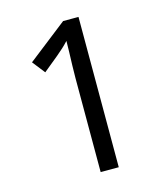

<svg xmlns="http://www.w3.org/2000/svg" viewBox="-108 -798 766 881"><g transform="rotate(-15 275.5 -357.0)"><path d="M261 0V-446Q261 -474 262 -506.5Q263 -539 264 -569.5Q265 -600 265 -622Q249 -605 237.5 -594.5Q226 -584 206 -567L134 -508L87 -568L274 -714H347V0Z"/></g></svg>

Font: hingu115
Style: Book
Weight: 400
Designer: Jelle Bosma - Monotype Design Team
Foundry: Monotype Imaging Inc.
Version: Version 2.003